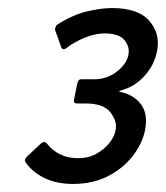

<svg xmlns="http://www.w3.org/2000/svg" viewBox="-20 -714 412 477"><path d="M161 -257Q122 -257 92 -271Q62 -285 44 -310Q41 -315 42.5 -318.5Q44 -322 46 -324L80 -356Q85 -361 89.5 -361Q94 -361 96 -358Q110 -340 129.5 -330.5Q149 -321 174 -321Q200 -321 219.5 -332Q239 -343 251.5 -358.5Q264 -374 267 -390Q272 -411 255 -434Q238 -457 192 -457Q188 -457 183 -457Q178 -457 171 -457Q168 -457 165.5 -458.5Q163 -460 164 -467L172 -507Q174 -512 175.5 -514.5Q177 -517 183 -517Q189 -517 199 -517Q209 -517 216 -517Q248 -518 271.5 -537Q295 -556 299 -578Q303 -597 289.5 -614Q276 -631 239 -631Q217 -631 191 -620.5Q165 -610 147 -596Q136 -587 132 -597L117 -639Q116 -642 118 -646.5Q120 -651 121 -652Q160 -677 195.5 -685.5Q231 -694 258 -694Q324 -694 351.5 -661.5Q379 -629 370 -586Q363 -552 339.5 -526Q316 -500 286 -491Q276 -488 276 -487Q276 -486 277.5 -486Q279 -486 286 -484Q317 -475 332.5 -451.5Q348 -428 340 -389Q333 -356 309 -325.5Q285 -295 247.5 -276Q210 -257 161 -257Z"/></svg>

Font: Glory Thin Medium
Style: Italic
Weight: 500
Italic angle: -12°
Version: Version 1.011